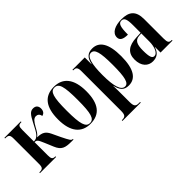

<svg xmlns="http://www.w3.org/2000/svg" viewBox="-3 -1186 2053 2053"><g transform="rotate(-45 1023.5 -159.5)"><path d="M17 0H261V-10H259C219 -10 210 -24 210 -78V-275C244 -275 251 -263 282 -190L321 -97C356 -13 400 0 493 0H524V-10H520C502 -10 492 -24 446 -118L402 -211C374 -268 344 -291 266 -292C295 -314 310 -340 331 -379C362 -434 383 -462 417 -462C442 -462 463 -445 466 -415C489 -418 514 -437 514 -480C514 -514 497 -542 454 -542C409 -542 387 -512 347 -435C318 -379 298 -338 276 -314C260 -297 240 -285 210 -285V-458C210 -513 219 -526 260 -526H263V-536H15V-526H18C68 -526 79 -512 79 -458V-77C79 -24 68 -10 20 -10H17Z M772 10C914 10 987 -80 987 -269C987 -456 909 -548 775 -548C632 -548 559 -456 559 -269C559 -81 639 10 772 10ZM774 0C714 0 691 -63 691 -269C691 -476 712 -538 773 -538C836 -538 856 -476 856 -269C856 -63 836 0 774 0Z M1035 229H1312V219H1293C1248 219 1232 204 1232 140V36C1232 -11 1232 -57 1230 -104H1232C1250 -29 1279 10 1352 10C1456 10 1516 -76 1516 -270C1516 -462 1457 -548 1353 -548C1283 -548 1247 -512 1232 -434H1230V-536H1044V-526H1049C1078 -526 1101 -519 1101 -462V140C1101 204 1086 219 1040 219H1035ZM1316 -11C1258 -11 1231 -100 1231 -268C1231 -433 1255 -525 1312 -525C1366 -525 1386 -459 1386 -268C1386 -80 1367 -11 1316 -11Z M1717 10C1776 10 1819 -17 1838 -85H1840V0H2021V-10H2018C1980 -10 1969 -24 1969 -83V-377C1969 -502 1910 -548 1795 -548C1700 -548 1624 -513 1624 -445C1624 -401 1659 -382 1729 -382C1729 -500 1744 -538 1785 -538C1825 -538 1839 -508 1839 -414V-300L1772 -297C1650 -292 1590 -243 1590 -144C1590 -42 1646 10 1717 10ZM1768 -19C1736 -19 1722 -48 1722 -149C1722 -243 1744 -284 1805 -288L1839 -290V-168C1839 -87 1810 -19 1768 -19Z"/></g></svg>

Font: Noto Serif Display ExtraCondensed
Style: Bold
Weight: 700
Width: 2
Designer: Monotype Design Team
Foundry: Monotype Imaging Inc.
Version: Version 2.009